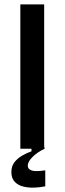

<svg xmlns="http://www.w3.org/2000/svg" viewBox="-20 -680 295 878"><path d="M73 0V-660H182V0ZM187 172Q164 177 137 178Q110 179 86 173Q62 167 47 151Q32 135 32 107Q32 80 46 62Q60 44 81.5 31.5Q103 19 124 12V-6H184V0Q149 17 128 38.5Q107 60 107 77Q107 89 116 95Q125 101 138 102Q151 103 164.5 101.5Q178 100 187 99Z"/></svg>

Font: Bricolage Grotesque SemiCondensed Medium
Style: Regular
Weight: 500
Width: 4
Designer: Mathieu Triay
Foundry: Atelier Triay
Version: Version 1.001;gftools[0.9.33.dev8+g029e19f]